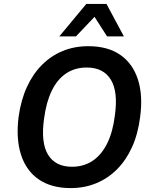

<svg xmlns="http://www.w3.org/2000/svg" viewBox="-20 -951 778 981"><path d="M341 10Q243 10 178.5 -34Q114 -78 87.5 -160Q61 -242 75 -354Q87 -440 117.5 -506.5Q148 -573 194.5 -619.5Q241 -666 300.5 -690.5Q360 -715 431 -715Q530 -715 594 -671Q658 -627 684.5 -545.5Q711 -464 696 -353Q685 -266 654.5 -199Q624 -132 577.5 -85.5Q531 -39 471 -14.5Q411 10 341 10ZM348 -99Q408 -99 453.5 -129.5Q499 -160 528 -219Q557 -278 567 -362Q584 -483 546 -544.5Q508 -606 423 -606Q363 -606 318 -576Q273 -546 244.5 -487.5Q216 -429 205 -344Q188 -222 225.5 -160.5Q263 -99 348 -99ZM283 -765 421 -931H524L613 -765H527L463 -865L368 -765Z"/></svg>

Font: Nunito Sans 10pt SemiCondensed
Style: Bold Italic
Weight: 700
Width: 4
Italic angle: -9°
Designer: Vernon Adams
Foundry: Vernon Adams
Version: Version 3.101;gftools[0.9.27]